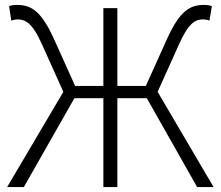

<svg xmlns="http://www.w3.org/2000/svg" viewBox="-20 -762 899 782"><path d="M9 0H77L283 -362H401V0H458V-362H578L783 0H850L622 -388L708 -579C749 -672 777 -683 809 -683C816 -683 826 -681 833 -678L843 -737C835 -740 823 -742 812 -742C754 -742 713 -719 661 -605L574 -412H458V-729H401V-412H286L199 -605C147 -719 106 -742 48 -742C36 -742 25 -740 17 -737L26 -678C34 -681 44 -683 50 -683C82 -683 111 -672 152 -579L238 -388Z"/></svg>

Font: Noto Sans CJK SC Light
Style: Regular
Weight: 300
Designer: Ryoko NISHIZUKA 西塚涼子 (kana, bopomofo & ideographs); Paul D. Hunt (Latin, Greek & Cyrillic); Sandoll Communications 산돌커뮤니
Foundry: Adobe
Version: Version 2.004;hotconv 1.0.118;makeotfexe 2.5.65603